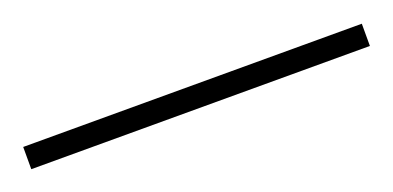

<svg xmlns="http://www.w3.org/2000/svg" viewBox="-20 -2 432 211"><g transform="rotate(-20 196.0 104.0)"><path d="M394 117H-2V91H394Z"/></g></svg>

Font: Noto Sans Lao Looped Condensed Thin
Style: Regular
Weight: 100
Width: 3
Designer: Mark Frömberg, Ben Mitchell
Foundry: The Fontpad Ltd
Version: Version 1.002; ttfautohint (v1.8.4.7-5d5b)